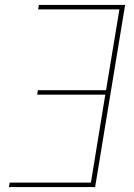

<svg xmlns="http://www.w3.org/2000/svg" viewBox="-20 -755 540 775"><path d="M16 0 19 -18H347L405 -373H130L133 -391H408L462 -717H134L137 -735H485L364 0Z"/></svg>

Font: Iosevka Term Curly Thin
Style: Italic
Weight: 100
Italic angle: -9°
Designer: Belleve Invis
Foundry: Belleve Invis
Version: Version 32.3.0